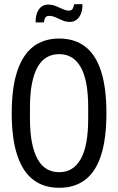

<svg xmlns="http://www.w3.org/2000/svg" viewBox="-20 -882 562 914"><path d="M261.9 12Q188.2 12 138 -26.4Q87.9 -64.8 61.9 -143.6Q35.8 -222.3 35.8 -343Q35.8 -463.7 61.9 -542.4Q87.9 -621.2 138 -659.9Q188.2 -698.5 261.9 -698.5Q335.7 -698.5 385.9 -659.9Q436.1 -621.2 461.3 -542.4Q486.6 -463.7 486.6 -343Q486.6 -222.3 461.3 -143.6Q436.1 -64.8 385.9 -26.4Q335.7 12 261.9 12ZM261.9 -62.3Q295.6 -62.3 321 -77.8Q346.4 -93.4 364.3 -125Q382.2 -156.6 391 -204.4Q399.8 -252.2 399.8 -317.7V-369.8Q399.8 -435.3 391 -483.1Q382.2 -530.9 364.3 -562.3Q346.4 -593.6 321 -608.9Q295.6 -624.3 261.9 -624.3Q227.8 -624.3 201.9 -608.9Q176.1 -593.6 158.6 -562.3Q141.2 -530.9 131.9 -483.1Q122.6 -435.3 122.6 -369.8V-317.7Q122.6 -252.2 131.9 -204.4Q141.2 -156.6 158.6 -125Q176.1 -93.4 201.9 -77.8Q227.8 -62.3 261.9 -62.3ZM149.4 -775.3Q149.4 -802.7 156.7 -821.5Q164.1 -840.3 177.5 -850.3Q190.9 -860.2 208.7 -860.2Q228.8 -860.2 245.8 -853.1Q262.9 -846.1 278.7 -838.8Q294.5 -831.5 308.1 -831.5Q320.6 -831.5 325.7 -840Q330.8 -848.6 332.9 -862.1H372.6Q373.1 -835.7 365.2 -816.6Q357.4 -797.6 343.9 -787.7Q330.5 -777.7 312.7 -777.7Q294.2 -777.7 277.1 -785Q260.1 -792.4 244.8 -799.4Q229.5 -806.4 213.3 -806.4Q200.8 -806.4 195.4 -797.6Q190.1 -788.8 189.1 -775.3Z"/></svg>

Font: Archivo SemiBold ExtraCondensed
Style: Regular
Weight: 600
Width: 2
Version: Version 2.001